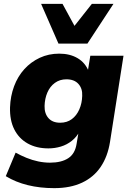

<svg xmlns="http://www.w3.org/2000/svg" viewBox="-20 -784 676 995"><path d="M261 191Q187 191 124 175.5Q61 160 10 129L61 7Q88 22 117.5 34Q147 46 178 52.5Q209 59 239 59Q298 59 333.5 36Q369 13 377 -39L388 -105L393 -104Q378 -75 352.5 -54.5Q327 -34 295.5 -24.5Q264 -15 231 -15Q169 -15 123.5 -40.5Q78 -66 54 -113.5Q30 -161 32 -228Q34 -286 53 -337Q72 -388 106 -425.5Q140 -463 186 -484.5Q232 -506 287 -506Q343 -506 383 -482Q423 -458 440 -413L435 -415L448 -495H620L550 -48Q538 27 502 80.5Q466 134 405.5 162.5Q345 191 261 191ZM292 -148Q327 -148 352 -166.5Q377 -185 391 -217Q405 -249 406 -287Q408 -325 386.5 -349Q365 -373 324 -373Q290 -373 264.5 -354.5Q239 -336 225.5 -304.5Q212 -273 211 -235Q210 -196 231 -172Q252 -148 292 -148ZM283 -558 193 -764H304L366 -650L456 -764H568L433 -558Z"/></svg>

Font: Nunito Sans 11pt Black
Style: Italic
Weight: 900
Italic angle: -9°
Version: Version 3.101;gftools[0.9.27]